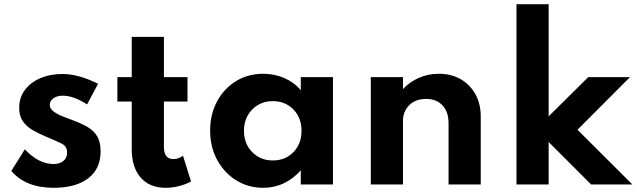

<svg xmlns="http://www.w3.org/2000/svg" viewBox="-20 -880 3041 916"><path d="M235.5 16Q341.5 16 400.8 -29.2Q460 -74.5 460 -158Q460 -203.5 443 -230.8Q426 -258 396.2 -275Q366.5 -292 328 -306Q304.5 -314.5 278.8 -324.8Q253 -335 235.2 -348.5Q217.5 -362 217.5 -379.5Q217.5 -398.5 234.5 -411Q251.5 -423.5 280 -423.5Q330.5 -423.5 395.5 -382L448 -480.5Q353 -527 279 -527Q218 -527 171.2 -506.5Q124.5 -486 98 -449.8Q71.5 -413.5 71.5 -366Q71.5 -326.5 89.2 -301.2Q107 -276 135.5 -259.5Q164 -243 195 -230Q249 -207.5 274.5 -194.8Q300 -182 300 -152.5Q300 -126 282.2 -111.8Q264.5 -97.5 235.5 -97.5Q164.5 -97.5 98.5 -167.5L34 -64.5Q103 16 235.5 16Z M770 16Q801 16 833.2 8Q865.5 0 891.5 -14L853 -137Q831.5 -121 807 -121Q762 -121 762 -180V-395.5H874.5V-512H762V-704H608.5V-512H540V-395.5H608.5V-169Q608.5 -81.5 651.2 -32.8Q694 16 770 16Z M1236 16Q1288.5 16 1334.2 -5.8Q1380 -27.5 1415 -67.5V0H1568.5V-512H1415V-449.5Q1384.5 -486.5 1337.5 -507.2Q1290.5 -528 1236 -528Q1162 -528 1104.8 -492.2Q1047.5 -456.5 1015 -395.2Q982.5 -334 982.5 -257Q982.5 -178 1016.5 -116.2Q1050.5 -54.5 1107.8 -19.2Q1165 16 1236 16ZM1281.5 -114.5Q1222 -114.5 1183 -154.5Q1144 -194.5 1144 -256Q1144 -317.5 1183.2 -357.5Q1222.5 -397.5 1281.5 -397.5Q1341 -397.5 1379.8 -357.8Q1418.5 -318 1418.5 -256Q1418.5 -194 1380 -154.2Q1341.5 -114.5 1281.5 -114.5Z M1749 0H1902.5V-303Q1902.5 -347.5 1932 -377.8Q1961.5 -408 2012.5 -408Q2062.5 -408 2091.2 -377.2Q2120 -346.5 2120 -291.5V0H2273.5V-324Q2273.5 -385 2248 -430.8Q2222.5 -476.5 2177.8 -502.2Q2133 -528 2074 -528Q2021 -528 1976.5 -507.8Q1932 -487.5 1902.5 -455V-512H1749Z M2444 0H2597.5V-202.5L2800 0H2997L2735 -261L2985.5 -512H2786.5L2597.5 -325V-860H2444Z"/></svg>

Font: Spartan
Style: Bold
Weight: 700
Designer: Matt Bailey, Mirko Velimirovic
Foundry: Matt Bailey
Version: Version 1.003; ttfautohint (v1.8.3)